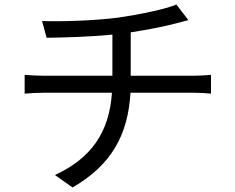

<svg xmlns="http://www.w3.org/2000/svg" viewBox="-20 -788 1040 849"><path d="M558 -453V-645C630 -656 707 -671 756 -684L813 -699L760 -768C711 -747 593 -723 502 -710C394 -696 242 -692 166 -695L186 -621C263 -622 376 -625 477 -635V-453H176C146 -453 111 -455 89 -457V-374C112 -376 146 -378 178 -378H475C463 -199 380 -87 223 -14L301 41C473 -59 546 -191 557 -378H836C861 -378 891 -376 913 -374V-457C892 -455 856 -453 834 -453Z"/></svg>

Font: Noto Sans Mono CJK JP Regular
Style: Regular
Weight: 400
Designer: Ryoko NISHIZUKA (kana & ideographs); Paul D. Hunt (Latin, Greek & Cyrillic); Wenlong ZHANG (bopomofo); Sandoll Communica
Foundry: Adobe Systems Incorporated
Version: Version 1.004;PS 1.004;hotconv 1.0.82;makeotf.lib2.5.63406